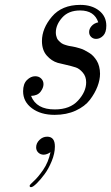

<svg xmlns="http://www.w3.org/2000/svg" viewBox="-20 -462 458 791"><path d="M75.2 -85.9Q75.2 -116.7 91.1 -132.3Q106.9 -147.9 125 -147.9Q140.1 -147.9 149.7 -138.4Q159.2 -128.9 159.2 -115.2Q159.2 -100.1 147 -84Q134.8 -67.9 107.9 -66.9Q129.9 -10.7 206.1 -11.2Q268.1 -11.2 301.5 -47.6Q335 -84 335 -123Q335 -147 321 -163.1Q307.1 -179.2 292.5 -184.1Q277.8 -189 251.5 -195.1Q225.1 -201.2 217.8 -203.1Q191.9 -210.9 172.4 -233.4Q152.8 -255.9 152.8 -293Q152.8 -344.7 193.8 -393.3Q234.9 -441.9 311 -441.9Q357.9 -441.9 387.9 -418.5Q418 -395 418 -356Q418 -328.1 405 -314.9Q392.1 -301.8 376 -301.8Q363.8 -301.8 355.5 -309.8Q347.2 -317.9 347.2 -330.1Q347.2 -343.3 357.2 -354.7Q367.2 -366.2 384.8 -370.1Q368.7 -418.9 310.1 -418.9Q262.2 -418.9 236.1 -389.4Q210 -359.9 210 -328.1Q210 -321.3 211.4 -315.2Q212.9 -309.1 214.8 -304.4Q216.8 -299.8 220.5 -295.9Q224.1 -292 227.1 -289.1Q230 -286.1 234.4 -283.4Q238.8 -280.8 242.4 -279.3Q246.1 -277.8 251 -276.4Q255.9 -274.9 257.8 -274.4Q259.8 -273.9 263.9 -272.9Q268.1 -272 269 -272Q270 -272 278.1 -270.5Q286.1 -269 292 -267.6Q297.9 -266.1 308.8 -262.9Q319.8 -259.8 327.9 -255.4Q335.9 -251 346.4 -244.9Q356.9 -238.8 364.5 -230.5Q372.1 -222.2 378.4 -212.2Q384.8 -202.1 388.4 -188Q392.1 -173.8 392.1 -158.2Q392.1 -133.3 381.6 -105.7Q371.1 -78.1 350.6 -51Q330.1 -23.9 292 -6.3Q253.9 11.2 205.1 11.2Q147.9 11.2 111.6 -15.9Q75.2 -43 75.2 -85.9ZM102.1 303.2Q102.1 299.3 119.1 284.2Q136.2 269 157.7 238Q179.2 207 188 165Q173.8 174.8 160.2 175.3Q147 175.3 137.9 166.7Q128.9 158.2 128.9 145Q128.9 127.9 142.6 114.5Q156.2 101.1 174.3 101.1Q206.5 101.1 206.1 142.1Q206.1 169.9 193.1 201.7Q180.2 233.4 163.1 256.3Q146 279.3 130.6 294.2Q115.2 309.1 107.9 309.1Q102.1 309.1 102.1 303.2Z"/></svg>

Font: CMU Classical Serif
Style: Italic
Weight: 500
Italic angle: -14.04°
Version: Version 0.7.0